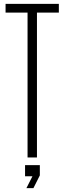

<svg xmlns="http://www.w3.org/2000/svg" viewBox="-20 -820 336 1000"><path d="M123.5 0V-754.5H9V-800H286.5V-754.5H172.5V0ZM117.5 160 149 98H110.5V40H187.5V93.5L154 160Z"/></svg>

Font: Big Shoulders Text Thin ExtraLight
Style: Regular
Weight: 250
Version: Version 2.002